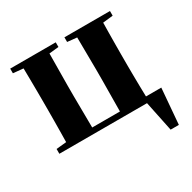

<svg xmlns="http://www.w3.org/2000/svg" viewBox="-162 -709 1067 1066"><g transform="rotate(-30 371.0 -176.5)"><path d="M34.2 0V-30.8L99.1 -37.1Q99.6 -65.9 100.1 -102.1Q100.6 -138.2 100.8 -174.1Q101.1 -210 101.1 -237.8V-308.1Q101.1 -335.9 100.8 -371.8Q100.6 -407.7 100.1 -444.1Q99.6 -480.5 99.1 -509.8L34.2 -516.1V-545.9H326.2V-516.1L265.1 -509.8L263.2 -308.1V-237.8L265.1 -35.2H442.9L444.8 -237.8V-308.1L442.9 -509.8L381.8 -516.1V-545.9H673.8V-516.1L608.9 -508.8Q608.4 -480 607.9 -443.8Q607.4 -407.7 607.2 -371.8Q606.9 -335.9 606.9 -308.1V-237.8Q606.9 -209.5 607.4 -173.1Q607.9 -136.7 608.4 -100.3Q608.9 -64 609.9 -35.2H708L689 192.9H636.2L596.2 0Z"/></g></svg>

Font: Source Han Serif TW Heavy
Style: Regular
Weight: 900
Designer: Ryoko NISHIZUKA Ë•øÂ°öÊ∂ºÂ≠ê (kana & ideographs); Frank Grie√ühammer (Latin, Greek & Cyrillic); Wenlong ZHANG Âº†ÊñáÈæô 
Foundry: Adobe
Version: Version 2.003;hotconv 1.1.1;makeotfexe 2.6.0